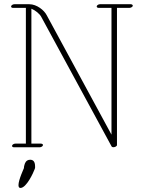

<svg xmlns="http://www.w3.org/2000/svg" viewBox="-20 -697 692 920"><path d="M94.5 108.9C94.5 109.9 68.6 164.1 68.6 189.9C68.6 198.2 71 203.6 77.9 203.6C106.7 203.6 140.4 129.9 146.2 113.3C147.2 110.4 148.2 107.9 148.2 105C148.2 104.6 148.2 104.1 148.2 103.6C148.2 92.2 147.7 68.4 125.2 68.4C103.8 68.4 99.4 86.4 97.9 90.8C95.9 96.7 94.5 103 94.5 108.9ZM616.2 -669.9C616.2 -673.8 611.8 -676.8 606 -676.8H459.5C452.6 -676.8 445.8 -672.9 443.8 -668C441.9 -663.1 446.3 -659.2 453.1 -659.2H514.2V-51.8L203.6 -624.5C191.9 -647.5 156.7 -676.8 120.1 -676.8H49.3C42.5 -676.8 33.2 -672.4 33.2 -665.5C33.2 -661.6 37.1 -659.2 43 -659.2H104V-8.8H53.7C46.9 -8.8 40 -4.9 38.1 0C36.1 4.9 40.5 8.8 47.4 8.8H169.4C176.3 8.8 183.6 4.9 185.5 0C187.5 -4.9 182.6 -8.8 175.8 -8.8H130.4V-655.3C148.9 -647.9 170.4 -630.9 178.2 -615.2L514.6 4.4C516.3 7.3 519.6 8.5 523.4 8.5C531.1 8.5 540.5 3.6 540.5 -2V-659.2H599.6C606.4 -659.2 616.2 -663.6 616.2 -669.9Z"/></svg>

Font: WireWyrm
Style: Light
Weight: 200
Version: Version 001.000